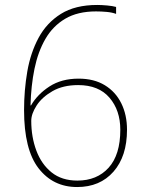

<svg xmlns="http://www.w3.org/2000/svg" viewBox="-20 -744 591 774"><path d="M291 10Q194 10 135.5 -65.5Q77 -141 77 -300Q77 -380 90 -455.5Q103 -531 135.5 -591.5Q168 -652 225.5 -688Q283 -724 372 -724Q389 -724 411.5 -722Q434 -720 448 -716V-688Q432 -694 410 -696Q388 -698 367 -698Q293 -698 243 -668.5Q193 -639 163 -587Q133 -535 119 -466.5Q105 -398 103 -319H105Q131 -364 179.5 -395.5Q228 -427 297 -427Q359 -427 402.5 -400.5Q446 -374 469 -327.5Q492 -281 492 -221Q492 -114 437.5 -52Q383 10 291 10ZM292 -16Q371 -16 418 -68Q465 -120 465 -221Q465 -299 421.5 -350Q378 -401 295 -401Q234 -401 191.5 -376.5Q149 -352 127.5 -318.5Q106 -285 106 -257Q106 -192 126.5 -137Q147 -82 188 -49Q229 -16 292 -16Z"/></svg>

Font: Noto Sans Devanagari Thin
Style: Regular
Weight: 100
Designer: Jelle Bosma - Monotype Design Team
Foundry: Monotype Imaging Inc.
Version: Version 2.004; ttfautohint (v1.8.4.7-5d5b)